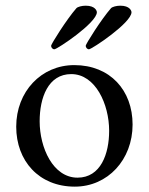

<svg xmlns="http://www.w3.org/2000/svg" viewBox="-20 -662 533 688"><path d="M411.1 -641.6C397.5 -641.6 382.8 -637.7 377.9 -632.8C342.8 -592.8 287.1 -503.9 287.1 -498C287.1 -492.2 292 -485.4 298.8 -485.4C308.6 -485.4 451.2 -580.1 451.2 -618.2C451.2 -623 445.3 -641.6 411.1 -641.6ZM287.1 -641.6C273.4 -641.6 258.8 -637.7 253.9 -632.8C218.8 -592.8 163.1 -503.9 163.1 -498C163.1 -492.2 168 -485.4 174.8 -485.4C184.6 -485.4 327.1 -580.1 327.1 -618.2C327.1 -623 321.3 -641.6 287.1 -641.6ZM235.4 -396.5C322.3 -396.5 371.1 -288.1 371.1 -193.4C371.1 -110.4 340.8 -25.4 257.8 -25.4C169.9 -25.4 122.1 -132.8 122.1 -227.5C122.1 -311.5 152.3 -396.5 235.4 -396.5ZM246.1 -428.7C127.9 -428.7 38.1 -334 38.1 -208C38.1 -85.9 119.1 6.8 248 6.8C366.2 6.8 455.1 -89.8 455.1 -215.8C455.1 -337.9 375 -428.7 246.1 -428.7Z"/></svg>

Font: Crimson
Style: Roman
Weight: 400
Version: Version 0.2